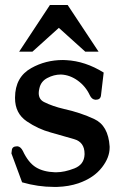

<svg xmlns="http://www.w3.org/2000/svg" viewBox="-20 -714 472 755"><path d="M240.2 -477.5Q315.4 -473.6 387.7 -428.7L377 -337.9Q374.5 -321.8 356.9 -321.8H355Q340.8 -322.8 333 -339.8Q316.9 -374.5 285.9 -397Q254.9 -419.4 220.2 -420.9H218.8Q191.9 -420.9 166 -407.2Q140.6 -394 134.8 -366.2Q132.3 -356 132.3 -348.1Q132.3 -322.8 153.8 -312.5Q187 -295.9 231.4 -285.6Q295.9 -271.5 350.8 -245.8Q405.8 -220.2 411.1 -138.2V-133.3Q411.1 -94.7 381.3 -56.2Q349.1 -14.2 288.1 6.8Q250.5 19.5 205.1 21H191.4Q129.4 21 66.9 2.9L24.9 -110.8L26.4 -122.6Q27.3 -138.7 47.4 -138.7H49.8Q62 -136.2 69.8 -120.6Q91.3 -74.7 120.8 -56.4Q150.4 -38.1 195.8 -36.6H201.7Q233.4 -36.6 272.5 -51.8Q311 -66.9 312.5 -106.4V-109.4Q312.5 -155.3 271 -167Q219.2 -181.6 180.2 -192.9Q129.9 -206.5 85.4 -236.8Q39.1 -268.1 39.1 -328.1V-330.6Q39.6 -411.1 103 -446.3Q159.2 -478 227.5 -478Q233.9 -478 240.2 -477.5ZM55.2 -510.7 176.3 -694.3H246.1L367.7 -510.7H315.4L211.4 -604.5L107.4 -510.7Z"/></svg>

Font: Caudex
Style: Bold
Weight: 700
Version: Version 1.01